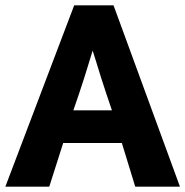

<svg xmlns="http://www.w3.org/2000/svg" viewBox="-21 -697 692 717"><path d="M256 -677H403L651 0H484L434 -163H215L163 0H-1ZM397 -285Q387 -314 376.5 -345.5Q366 -377 356.5 -407Q347 -437 339 -463.5Q331 -490 325 -508Q319 -489 311 -462.5Q303 -436 293.5 -406Q284 -376 273.5 -345Q263 -314 253 -285Z"/></svg>

Font: Amaranth
Style: Bold
Weight: 700
Designer: Gesine Todt
Foundry: Gesine Todt
Version: Version 1.001